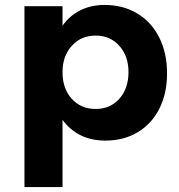

<svg xmlns="http://www.w3.org/2000/svg" viewBox="-20 -563 723 777"><path d="M656 -266Q656 -185 625 -123.5Q594 -62 537.5 -28Q481 6 406 6Q350 6 306.5 -15.5Q263 -37 233 -78V194H79V-538H233V-459Q262 -500 305.5 -521.5Q349 -543 403 -543Q478 -543 535.5 -508.5Q593 -474 624.5 -411Q656 -348 656 -266ZM500 -271Q500 -336 463 -377.5Q426 -419 367 -419Q308 -419 270.5 -377.5Q233 -336 233 -271Q233 -204 270.5 -163Q308 -122 367 -122Q426 -122 463 -163.5Q500 -205 500 -271Z"/></svg>

Font: Argentum Sans SemiBold
Style: Regular
Weight: 600
Designer: Julieta Ulanovsky (Modified by Cristiano Sobral)
Foundry: Julieta Ulanovsky
Version: Version 5.001;November 22, 2018;FontCreator 11.5.0.2425 64-b